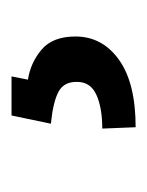

<svg xmlns="http://www.w3.org/2000/svg" viewBox="20 -64 262 343"><g transform="rotate(-90 151.5 108.0)"><path d="M117.2 -2.9H187L181.2 26.4Q211.9 31.2 235.1 51Q258.3 70.8 258.3 111.3Q258.3 159.2 216.8 189Q175.3 218.8 96.2 218.8L93.8 159.2Q130.9 159.2 154.1 148.7Q177.2 138.2 177.2 114.3Q177.7 90.8 159.7 81.1Q141.6 71.3 102.5 67.4Z"/></g></svg>

Font: Inter V
Style: Weight 500 Optical size 14.0
Weight: 500
Designer: Rasmus Andersson
Foundry: rsms
Version: Version 4.000;git-4fc901f